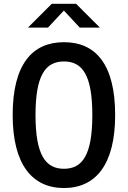

<svg xmlns="http://www.w3.org/2000/svg" viewBox="-20 -960 660 992"><path d="M575 -365.5C575 -627.5 474.5 -742 310.5 -742C146.5 -742 45.5 -627.5 45.5 -365.5C45.5 -110 146.5 11.5 310.5 11.5C474.5 11.5 575 -110 575 -365.5ZM457 -365.5C457 -159.5 406 -88 310.5 -88C215 -88 163.5 -159.5 163.5 -365.5C163.5 -571.5 215 -642.5 310.5 -642.5C406 -642.5 457 -571.5 457 -365.5ZM124.5 -817.5H228L310 -905.5L392 -817.5H496L373 -940.5H247.5Z"/></svg>

Font: Monaspace Neon Medium
Style: Regular
Weight: 500
Designer: Riley Cran & the Lettermatic Team
Foundry: Lettermatic
Version: Version 1.200 (Monaspace Neon)